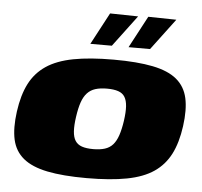

<svg xmlns="http://www.w3.org/2000/svg" viewBox="-49 -698 795 756"><g transform="rotate(5 348.5 -320.0)"><path d="M320 7Q226 7 164.5 -5.5Q103 -18 69 -46Q35 -74 25 -119Q15 -164 24 -230Q33 -296 56 -341Q79 -386 120.5 -414Q162 -442 227 -454.5Q292 -467 386 -467Q480 -467 541.5 -454.5Q603 -442 636.5 -414Q670 -386 680 -341Q690 -296 681 -230Q672 -164 649 -119Q626 -74 585 -46Q544 -18 479 -5.5Q414 7 320 7ZM336 -109Q363 -109 382 -115Q401 -121 413.5 -135Q426 -149 434 -172.5Q442 -196 447 -230Q452 -265 450.5 -288Q449 -311 440.5 -325Q432 -339 414.5 -345Q397 -351 370 -351Q343 -351 324 -345Q305 -339 292 -325Q279 -311 271 -288Q263 -265 258 -230Q253 -196 254.5 -172.5Q256 -149 265 -135Q274 -121 291.5 -115Q309 -109 336 -109ZM440 -521 507 -647 618 -645 525 -521ZM289 -521 356 -647 467 -645 374 -521Z"/></g></svg>

Font: Genos Black
Style: Italic
Weight: 900
Italic angle: -8°
Version: Version 1.010